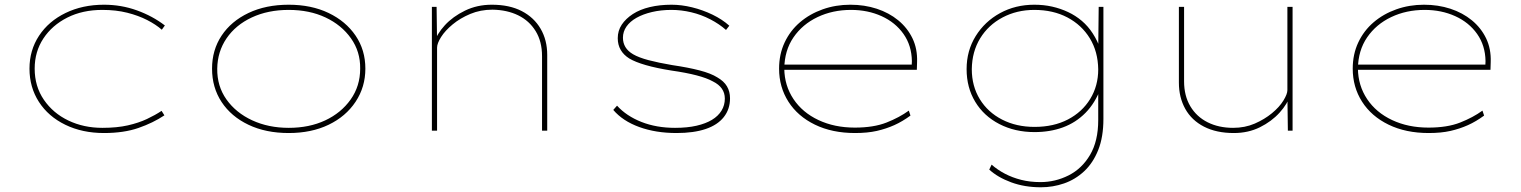

<svg xmlns="http://www.w3.org/2000/svg" viewBox="-20 -554 6450 814"><path d="M421 10Q329 10 257 -25Q185 -60 145 -122Q105 -184 105 -263Q105 -341 145.5 -402.5Q186 -464 258 -499Q330 -534 421 -534Q494 -534 560.5 -510Q627 -486 679 -446L666 -428Q641 -450 604 -469Q567 -488 519.5 -500Q472 -512 414 -512Q330 -512 265.5 -479.5Q201 -447 164 -391Q127 -335 127 -263Q127 -188 166 -131Q205 -74 270 -43Q335 -12 414 -12Q476 -12 522 -22.5Q568 -33 603 -49.5Q638 -66 665 -84L677 -65Q629 -33 567 -11.5Q505 10 421 10Z M1204 10Q1107 10 1033.5 -25Q960 -60 919.5 -121.5Q879 -183 879 -263Q879 -342 919.5 -403Q960 -464 1033.5 -499Q1107 -534 1204 -534Q1300 -534 1373 -499Q1446 -464 1487.5 -403Q1529 -342 1529 -263Q1529 -185 1487.5 -122.5Q1446 -60 1373 -25Q1300 10 1204 10ZM1204 -12Q1291 -12 1358.5 -43.5Q1426 -75 1466.5 -132Q1507 -189 1507 -263Q1508 -335 1468 -391.5Q1428 -448 1360 -480Q1292 -512 1204 -512Q1116 -512 1047.5 -480Q979 -448 940.5 -391.5Q902 -335 901 -263Q900 -189 940 -132.5Q980 -76 1049 -44Q1118 -12 1204 -12Z M1811 0V-525H1831L1833 -375L1820 -371Q1832 -410 1866 -447Q1900 -484 1951.5 -509Q2003 -534 2065 -534Q2140 -534 2192 -507Q2244 -480 2272 -432Q2300 -384 2300 -321V0H2278V-316Q2278 -378 2251 -422Q2224 -466 2177 -489Q2130 -512 2068 -513Q2017 -513 1974 -495Q1931 -477 1899 -450.5Q1867 -424 1850 -397Q1833 -370 1833 -352V0H1823Q1820 0 1817 0Q1814 0 1811 0Z M2848 10Q2760 10 2690 -15.5Q2620 -41 2580 -88L2596 -106Q2636 -62 2699.5 -37Q2763 -12 2842 -12Q2894 -12 2933 -21Q2972 -30 2998.5 -46Q3025 -62 3039 -85Q3053 -108 3053 -136Q3053 -184 3002 -209Q2977 -223 2933 -234.5Q2889 -246 2826 -255Q2763 -265 2718 -278Q2673 -291 2648 -306Q2624 -321 2611.5 -342.5Q2599 -364 2599 -392Q2599 -424 2616 -449.5Q2633 -475 2663 -494.5Q2693 -514 2735 -524Q2777 -534 2827 -534Q2869 -534 2914 -523Q2959 -512 3000.5 -492Q3042 -472 3072 -445L3058 -427Q3030 -452 2991.5 -472Q2953 -492 2910.5 -502Q2868 -512 2827 -512Q2782 -512 2744 -503Q2706 -494 2678.5 -478.5Q2651 -463 2636 -441.5Q2621 -420 2621 -394Q2621 -372 2631.5 -354.5Q2642 -337 2664 -324Q2688 -310 2729.5 -299Q2771 -288 2830 -278Q2898 -268 2946 -255.5Q2994 -243 3021 -226Q3049 -210 3062 -188Q3075 -166 3075 -137Q3075 -91 3048.5 -57.5Q3022 -24 2971.5 -7Q2921 10 2848 10Z M3605 10Q3508 10 3435 -25.5Q3362 -61 3322.5 -123Q3283 -185 3283 -263Q3283 -324 3306.5 -374Q3330 -424 3371.5 -459.5Q3413 -495 3468 -514.5Q3523 -534 3585 -534Q3645 -534 3697 -517Q3749 -500 3788 -468Q3827 -436 3848.5 -391.5Q3870 -347 3868 -291L3867 -258H3295V-280H3856L3845 -270L3846 -295Q3845 -361 3810.5 -410Q3776 -459 3717.5 -485.5Q3659 -512 3588 -512Q3510 -512 3446 -481.5Q3382 -451 3344 -395.5Q3306 -340 3305 -263Q3306 -191 3344 -134Q3382 -77 3450 -45Q3518 -13 3604 -13Q3684 -13 3738.5 -34.5Q3793 -56 3833 -85L3840 -64Q3806 -39 3771.5 -23.5Q3737 -8 3697.5 1Q3658 10 3605 10Z M4393 240Q4324 240 4267 219Q4210 198 4174 165L4184 144Q4209 166 4240.5 182.5Q4272 199 4309.5 208.5Q4347 218 4391 218Q4454 218 4510.5 189.5Q4567 161 4601.5 102.5Q4636 44 4636 -45V-180L4647 -181Q4623 -117 4582 -75.5Q4541 -34 4486.5 -14Q4432 6 4366 6Q4283 6 4217 -28Q4151 -62 4114.5 -122.5Q4078 -183 4078 -261Q4078 -339 4116.5 -401Q4155 -463 4220 -498.5Q4285 -534 4365 -534Q4405 -534 4440.5 -526Q4476 -518 4508 -503Q4540 -488 4566.5 -465.5Q4593 -443 4613 -412Q4633 -381 4646 -344L4636 -345L4638 -525H4658V-50Q4658 27 4636 82Q4614 137 4576.5 172Q4539 207 4491.5 223.5Q4444 240 4393 240ZM4366 -16Q4447 -16 4507.5 -47.5Q4568 -79 4602 -134.5Q4636 -190 4636 -260Q4635 -335 4600.5 -391.5Q4566 -448 4505.5 -480Q4445 -512 4365 -512Q4291 -512 4230.5 -480Q4170 -448 4135.5 -391.5Q4101 -335 4100 -261Q4100 -189 4134 -133.5Q4168 -78 4228.5 -47Q4289 -16 4366 -16Z M5211 10Q5137 10 5084.5 -17Q5032 -44 5005 -92.5Q4978 -141 4978 -204V-525H5000V-209Q5000 -148 5026.5 -103.5Q5053 -59 5100 -35.5Q5147 -12 5208 -12Q5258 -12 5299.5 -30Q5341 -48 5372.5 -74Q5404 -100 5421 -127.5Q5438 -155 5438 -172V-525H5460V0H5440L5438 -150L5451 -153Q5439 -114 5405 -76.5Q5371 -39 5321.5 -14.5Q5272 10 5211 10Z M6037 10Q5940 10 5867 -25.5Q5794 -61 5754.5 -123Q5715 -185 5715 -263Q5715 -324 5738.5 -374Q5762 -424 5803.5 -459.5Q5845 -495 5900 -514.5Q5955 -534 6017 -534Q6077 -534 6129 -517Q6181 -500 6220 -468Q6259 -436 6280.5 -391.5Q6302 -347 6300 -291L6299 -258H5727V-280H6288L6277 -270L6278 -295Q6277 -361 6242.5 -410Q6208 -459 6149.5 -485.5Q6091 -512 6020 -512Q5942 -512 5878 -481.5Q5814 -451 5776 -395.5Q5738 -340 5737 -263Q5738 -191 5776 -134Q5814 -77 5882 -45Q5950 -13 6036 -13Q6116 -13 6170.5 -34.5Q6225 -56 6265 -85L6272 -64Q6238 -39 6203.5 -23.5Q6169 -8 6129.5 1Q6090 10 6037 10Z"/></svg>

Font: Lexend Peta Thin
Style: Regular
Weight: 250
Version: Version 1.007